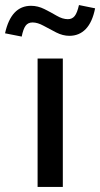

<svg xmlns="http://www.w3.org/2000/svg" viewBox="-90 -741 397 761"><path d="M59 0V-509H159V0ZM-4 -596 -70 -609Q-46 -718 33 -718Q60 -718 86 -705Q112 -692 135 -678.5Q158 -665 179 -665Q196 -665 206 -677.5Q216 -690 223 -721L287 -708Q276 -653 250 -626Q224 -599 185 -599Q159 -599 132.5 -612.5Q106 -626 82.5 -639Q59 -652 39 -652Q21 -652 11.5 -639Q2 -626 -4 -596Z"/></svg>

Font: Red Hat Display SemiBold
Style: Regular
Weight: 600
Designer: Pentagram, MCKL
Foundry: Pentagram, MCKL
Version: Version 1.023